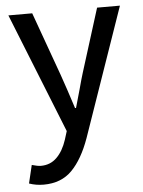

<svg xmlns="http://www.w3.org/2000/svg" viewBox="-51 -529 579 776"><g transform="rotate(-5 238.5 -141.0)"><path d="M195.8 32.7 206.5 -1.5 12.2 -487.8H108.9L202.1 -229Q220.7 -176.3 248 -91.3H252Q259.3 -115.2 272.9 -165Q283.7 -205.6 291 -229L372.1 -487.8H464.8L283.7 33.7Q253.9 117.2 210.2 161.6Q166.5 206.1 95.2 206.1Q64 206.1 36.1 196.3L53.7 122.6Q77.6 129.4 90.3 129.4Q128.9 129.4 155 103.5Q181.2 77.6 195.8 32.7Z"/></g></svg>

Font: Varta SemiBold
Style: Regular
Weight: 600
Designer: Joana Correia, Viktoriya Grabowska, Eben Sorkin
Foundry: Sorkin Type
Version: Version 1.003; ttfautohint (v1.3) -l 8 -r 24 -G 200 -x 12 -H